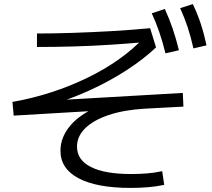

<svg xmlns="http://www.w3.org/2000/svg" viewBox="-20 -875 1040 940"><path d="M619 45Q454 45 365 -2Q276 -49 276 -137Q276 -189 306 -235.5Q336 -282 390 -317Q444 -352 517 -371L524 -337L47 -309L41 -376Q138 -393 230.5 -423Q323 -453 407.5 -494Q492 -535 562.5 -585Q633 -635 685 -691L702 -670Q615 -662 522 -656Q429 -650 337 -647.5Q245 -645 161 -645V-711Q241 -711 333.5 -714Q426 -717 523.5 -722.5Q621 -728 715 -737L744 -643Q684 -586 600 -531.5Q516 -477 419.5 -433Q323 -389 225 -361L215 -382L875 -420L878 -353L690 -343Q587 -337 512.5 -312Q438 -287 397.5 -247.5Q357 -208 357 -157Q357 -92 425 -57.5Q493 -23 622 -23Q663 -23 700 -26Q737 -29 774 -37L784 30Q747 38 706 41.5Q665 45 619 45ZM790 -614Q776 -671 760 -717.5Q744 -764 723 -810L787 -831Q809 -783 825.5 -734.5Q842 -686 856 -629ZM927 -638Q914 -696 898.5 -742.5Q883 -789 862 -835L924 -855Q947 -807 963 -758.5Q979 -710 991 -653Z"/></svg>

Font: M PLUS 2
Style: Regular
Weight: 400
Designer: Coji Morishita
Foundry: UNDERFOREST DESIGN
Version: Version 1.001